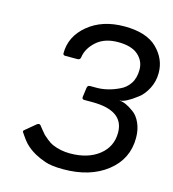

<svg xmlns="http://www.w3.org/2000/svg" viewBox="-109 -814 823 912"><g transform="rotate(15 302.5 -358.5)"><path d="M460 -378V-377Q488 -377 530 -346Q552 -331 566.5 -299Q581 -267 581 -226Q581 -122 498.5 -57.5Q416 7 285 7Q226 7 194 -4.5Q162 -16 143.5 -26.5Q125 -37 113.5 -46Q102 -55 91 -66Q78 -80 64 -101L58 -110Q54 -114 54 -118Q54 -122 61 -127L109 -167Q120 -175 127 -167Q128 -166 140.5 -150Q153 -134 158.5 -128.5Q164 -123 180 -110Q196 -97 210 -91Q250 -74 296 -74Q384 -74 438 -116.5Q492 -159 492 -228Q492 -337 336 -337H297Q284 -337 286 -350L292 -395Q294 -408 306 -408H338Q391 -408 446 -434Q476 -447 494.5 -474.5Q513 -502 513 -544Q513 -586 480.5 -615Q448 -644 381.5 -644Q315 -644 275.5 -608.5Q236 -573 230 -528Q228 -516 215 -516H155Q144 -516 144 -526Q144 -609 213.5 -666.5Q283 -724 391.5 -724Q500 -724 552.5 -672.5Q605 -621 605 -552Q605 -510 586.5 -474.5Q568 -439 542 -420Q487 -378 460 -378Z"/></g></svg>

Font: Sanchez
Style: Italic
Weight: 400
Designer: Daniel Hernández
Foundry: LatinoType
Version: Version 1.001